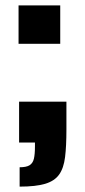

<svg xmlns="http://www.w3.org/2000/svg" viewBox="-20 -530 317 714"><path d="M53 164V92Q78 92 90 84.5Q102 77 106 60.5Q110 44 110 14V0H51V-152H227V-48Q227 13 222 54Q217 95 200 119Q183 143 148 153.5Q113 164 53 164ZM49 -367V-510H204V-367Z"/></svg>

Font: Saira Condensed Black
Style: Regular
Weight: 900
Width: 3
Designer: Hector Gatti with collaboration of the Omnibus-Type team
Foundry: Omnibus-Type
Version: Version 1.101